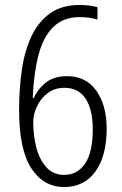

<svg xmlns="http://www.w3.org/2000/svg" viewBox="-20 -744 493 774"><path d="M239 10Q155 10 106 -66Q57 -142 57 -300Q57 -388 68.5 -465Q80 -542 108 -600Q136 -658 183 -691Q230 -724 302 -724Q320 -724 340 -721.5Q360 -719 373 -715V-665Q358 -670 340 -672.5Q322 -675 301 -675Q235 -675 194.5 -635Q154 -595 135 -521.5Q116 -448 112 -349H116Q135 -389 167.5 -413Q200 -437 250 -437Q327 -437 368.5 -378Q410 -319 410 -225Q410 -115 364.5 -52.5Q319 10 239 10ZM239 -39Q292 -39 323 -84.5Q354 -130 354 -224Q354 -301 325.5 -345.5Q297 -390 240 -390Q200 -390 172 -368.5Q144 -347 129 -315Q114 -283 114 -251Q114 -196 127 -147.5Q140 -99 167.5 -69Q195 -39 239 -39Z"/></svg>

Font: Noto Sans Gurmukhi Condensed Light
Style: Regular
Weight: 300
Width: 3
Designer: Jelle Bosma - Monotype Design Team
Foundry: Monotype Imaging Inc.
Version: Version 2.004; ttfautohint (v1.8.4.7-5d5b)